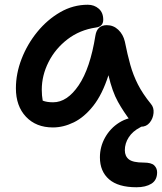

<svg xmlns="http://www.w3.org/2000/svg" viewBox="-20 -527 682 809"><path d="M203 10Q132 10 89.5 -35Q47 -80 47 -155Q47 -217 71 -279Q95 -341 137 -392.5Q179 -444 233.5 -475.5Q288 -507 350 -507Q377 -507 396 -490.5Q415 -474 415 -444Q415 -415 384 -411Q316 -401 264.5 -361.5Q213 -322 184.5 -265.5Q156 -209 156 -149Q156 -136 157 -125Q158 -114 160 -103Q177 -96 204 -96Q263 -96 311.5 -167.5Q360 -239 382 -377Q389 -421 430 -421Q458 -421 478.5 -401.5Q499 -382 506 -352Q517 -297 529 -254Q541 -211 561 -171.5Q581 -132 616 -89Q629 -74 627 -51Q625 -28 611 -10.5Q597 7 574 7Q559 7 549 1Q539 -5 532 -15Q501 -55 477 -98Q453 -141 437 -210Q411 -129 373 -81Q335 -33 291 -11.5Q247 10 203 10ZM555 262Q478 262 439.5 228.5Q401 195 401 136Q401 91 423 52Q445 13 482.5 -10.5Q520 -34 566 -34Q577 -34 584.5 -29Q592 -24 592 -14Q592 -7 588 -2Q584 3 570 10Q539 26 522.5 51.5Q506 77 506 106Q506 131 523 144.5Q540 158 585 158Q618 158 630 170Q642 182 642 199Q642 232 618 247Q594 262 555 262Z"/></svg>

Font: Shantell Sans Normal
Style: Regular
Weight: 500
Designer: Stephen Nixon, Anya Danilova, Shantell Martin
Foundry: Arrow Type
Version: Version 1.009;[a7da0bfa3]